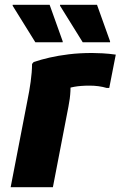

<svg xmlns="http://www.w3.org/2000/svg" viewBox="-20 -780 502 800"><path d="M94.8 -364Q102.2 -399.6 107.7 -438.9Q113.3 -478.2 113.6 -513.6L120.4 -521.6Q149.8 -531.6 186.3 -540Q222.9 -548.4 267.1 -553.8Q311.4 -559.2 364 -559.2Q379.6 -559.2 406.6 -557.9Q433.5 -556.5 462.4 -552.4L435.2 -413.6H424.4Q408.2 -418.4 390.3 -420.8Q372.4 -423.2 353.2 -423.2Q316 -423.2 289 -418.3Q262 -413.5 242.3 -401.9L273.2 -456.4Q275 -432.1 273.5 -401Q272 -369.9 265.2 -336L200.4 0H24.4ZM127.2 -604 32.8 -756V-760H186.8L241.2 -608V-604ZM324.6 -604 230.2 -756V-760H384.2L438.6 -608V-604Z"/></svg>

Font: Kufam
Style: Italic
Weight: 400
Italic angle: -11°
Designer: Artur Schmal
Foundry: Original Type
Version: Version 1.301; ttfautohint (v1.8.3)